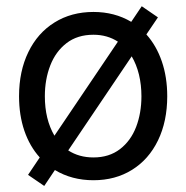

<svg xmlns="http://www.w3.org/2000/svg" viewBox="-20 -576 607 625"><path d="M71.3 -6.8 109.4 -63.5Q76.7 -99.6 59.3 -150.4Q42 -201.2 42 -262.7Q42 -344.2 72.3 -406.5Q102.5 -468.8 157.5 -502.9Q212.4 -537.1 284.2 -537.1Q353 -537.1 407.2 -504.9L441.4 -555.7L494.1 -519.5L456.5 -463.9Q489.3 -427.2 506.8 -376Q524.4 -324.7 524.4 -262.7Q524.4 -181.2 494.4 -119.1Q464.4 -57.1 409.9 -23.2Q355.5 10.7 284.2 10.7Q213.9 10.7 158.7 -22.5L124 29.3ZM440.4 -262.7Q440.4 -299.8 432.4 -333Q424.3 -366.2 408.7 -392.6L202.1 -86.4Q237.3 -63.5 284.2 -63.5Q335.4 -63.5 370.6 -90.6Q405.8 -117.7 423.1 -162.8Q440.4 -208 440.4 -262.7ZM157.2 -134.3 363.8 -440.4Q329.1 -462.9 284.2 -462.9Q231.9 -462.9 196.5 -435.5Q161.1 -408.2 143.6 -362.8Q126 -317.4 126 -262.7Q126 -187.5 157.2 -134.3Z"/></svg>

Font: Pretendard GOV
Style: Regular
Weight: 400
Designer: Base glyphs from Inter by Rasmus Andersson; Hangeul glyphs from Noto Sans CJK(Source Han Sans) by Jang Soo-young and Kan
Foundry: Kil Hyung-jin
Version: Version 1.309